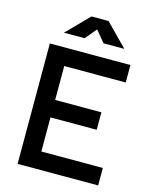

<svg xmlns="http://www.w3.org/2000/svg" viewBox="-131 -983 847 1068"><g transform="rotate(15 293.0 -449.0)"><path d="M75.7 0V-693.4H185.5V0ZM75.7 0V-100.6H539.6V0ZM75.7 -296.9V-397.5H451.7V-296.9ZM75.7 -592.8V-693.4H539.6V-592.8ZM135.7 -771.5 260.3 -898.4H358.9L483.4 -771.5H363.8L289.1 -861.8H330.1L254.9 -771.5Z"/></g></svg>

Font: Cascadia Mono Medium
Style: Regular
Weight: 500
Monospace: yes
Designer: Aaron Bell
Foundry: Saja Typeworks
Version: Version 2407.024